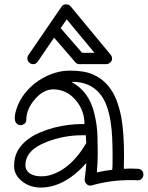

<svg xmlns="http://www.w3.org/2000/svg" viewBox="-20 -819 670 870"><path d="M371.1 -170.9Q369.1 -187.5 369.1 -206.1H351.1Q271 -206.1 193.8 -176.8Q95.2 -139.6 95.2 -70.8Q95.2 -45.4 118.2 -31.2Q137.2 -20 168 -20Q198.7 -20 229.7 -33.4Q260.7 -46.9 287.1 -68.4Q334 -107.4 371.1 -170.9ZM488.8 -49.8Q490.2 -64.5 490.2 -108.4Q490.2 -152.3 488.5 -192.1Q486.8 -231.9 481 -269Q475.1 -306.2 463.4 -338.9Q451.7 -371.6 431.6 -395.5Q387.2 -448.2 308.1 -448.2Q306.6 -448.2 305.7 -447.5Q304.7 -446.8 303.2 -446.8H305.2Q383.8 -404.3 407.2 -305.7Q420.4 -251.5 421.6 -202.9Q422.9 -154.3 422.9 -126.5Q422.9 -82.5 418.9 -38.1Q454.1 -45.4 488.8 -49.8ZM570.8 -55.2 606 -54.2Q616.7 -53.2 623.3 -45.9Q629.9 -38.6 629.9 -28.1Q629.9 -17.6 622.8 -9.8Q615.7 -2 605 -2H603Q594.7 -2.9 585.9 -2.9H568.8Q479.5 -2.9 396 21L389.2 22Q377.9 22 370.8 13.4Q363.8 4.9 363.8 -3.9V-7.8Q363.8 -8.8 366.2 -27.6Q368.7 -46.4 371.1 -80.1Q272 30.8 165 30.8Q115.7 30.8 81.1 3.4Q43.9 -25.4 43.9 -66.4Q43.9 -107.4 59.8 -135.3Q75.7 -163.1 101.6 -183.8Q127.4 -204.6 160.4 -218.5Q193.4 -232.4 227.5 -241.2Q291 -256.8 351.1 -256.8H362.8Q362.8 -318.8 323.2 -365.2Q281.2 -414.1 221.2 -414.1Q176.3 -414.1 137.2 -368.2Q99.1 -323.7 99.1 -274.9Q99.1 -265.1 91.1 -258.5Q83 -252 72.8 -252Q62.5 -252 54.7 -260Q46.9 -268.1 46.9 -284.7Q46.9 -301.3 55.2 -326.9Q63.5 -352.5 79.3 -377.2Q95.2 -401.9 117.9 -423.8Q140.6 -445.8 169.9 -462.9Q232.4 -499 297.1 -499Q361.8 -499 400.6 -481.9Q439.5 -464.8 465.6 -435.5Q491.7 -406.2 506.8 -367.7Q522 -329.1 529.8 -286.1Q542 -218.8 542 -113.8L541 -54.2ZM408.2 -579.6 282.2 -731.4 254.9 -691.4 352.1 -579.6ZM339.8 -528.3Q328.6 -528.3 320.8 -537.6L225.1 -648.4L150.9 -539.6Q143.1 -528.3 130.9 -528.3Q118.7 -528.3 111.3 -536.6Q104 -544.9 104 -554Q104 -563 107.9 -568.4L258.8 -788.6Q265.6 -799.3 279.1 -799.3Q292.5 -799.3 299.8 -790.5L481.9 -570.3Q487.8 -563 487.8 -553.2Q487.8 -543.5 479.5 -535.9Q471.2 -528.3 461.9 -528.3Z"/></svg>

Font: Ribeye Marrow
Style: Regular
Weight: 400
Designer: Astigmatic (AOETI)
Foundry: Astigmatic (AOETI)
Version: Version 1.000